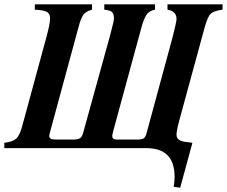

<svg xmlns="http://www.w3.org/2000/svg" viewBox="-53 -689 1055 893"><path d="M982 -669V-644Q943 -639 928 -626Q913 -613 899 -562L782 -133Q768 -82 768 -62Q768 -34 810 -29L842 -25L785 184L755 180Q759 156 759 133Q759 0 628 0H-33V-25Q5 -29 22 -44Q39 -59 51 -105L163 -517Q180 -579 180 -604Q180 -625 165.5 -633.5Q151 -642 109 -644V-669H375V-644Q348 -637 335.5 -621Q323 -605 312 -562L180 -76Q176 -60 176 -56Q176 -40 205 -40H290Q310 -40 319.5 -46.5Q329 -53 334 -72L460 -528Q477 -591 477 -603Q477 -623 469 -632Q461 -641 432 -644V-669H668V-644Q640 -639 627.5 -619Q615 -599 605 -562L473 -77Q469 -63 469 -56Q469 -40 489 -40H589Q608 -40 616 -46Q624 -52 629 -71L750 -517Q768 -587 768 -601Q768 -637 726 -644V-669Z"/></svg>

Font: STIX
Style: Bold Italic
Weight: 700
Italic angle: -16.33°
Designer: MicroPress Inc., with final additions and corrections provided by Coen Hoffman, Elsevier (retired)
Version: Version 1.1.1